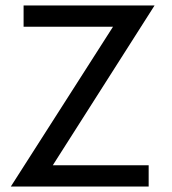

<svg xmlns="http://www.w3.org/2000/svg" viewBox="-20 -680 628 700"><path d="M66 -660H543.5L172.5 -77.5H522V0H19.5L392 -582.5H66Z"/></svg>

Font: League Spartan Thin
Style: Regular
Weight: 400
Version: Version 2.002